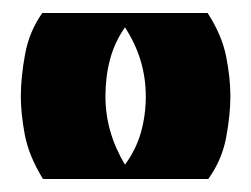

<svg xmlns="http://www.w3.org/2000/svg" viewBox="-20 -573 386 295"><path d="M46 -298Q24 -334 18 -366.5Q12 -399 12 -425Q12 -454 18.5 -489.5Q25 -525 45 -553H299Q321 -519 327.5 -486Q334 -453 334 -425Q334 -397 327.5 -362Q321 -327 300 -298ZM172 -320Q189 -343 196.5 -369.5Q204 -396 204 -425Q204 -482 172 -531Q156 -508 149 -481.5Q142 -455 142 -425Q142 -370 172 -320Z"/></svg>

Font: Tac One
Style: Regular
Weight: 400
Designer: Oluseyi Olusanya, David Udoh, Eyiyemi Adegbite, Mirko Velimirović
Version: Version 1.003; ttfautohint (v1.8.4.7-5d5b)